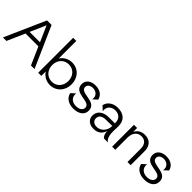

<svg xmlns="http://www.w3.org/2000/svg" viewBox="199 -1950 3109 3109"><g transform="rotate(45 1753.5 -395.0)"><path d="M659 0H741L431 -700H327L17 0H97L231 -304H525ZM259 -369 378 -639 497 -369Z M897 -250C897 -365 975 -447 1082 -447C1189 -447 1266 -365 1266 -250C1266 -135 1189 -52 1082 -52C975 -52 897 -135 897 -250ZM825 0H897V-101C940 -34 1012 8 1099 8C1239 8 1341 -100 1341 -250C1341 -399 1239 -507 1099 -507C1012 -507 940 -465 897 -398V-800H825Z M1628 -453C1696 -453 1764 -408 1748 -313L1820 -379C1803 -462 1733 -512 1628 -512C1536 -512 1452 -466 1452 -369C1452 -164 1766 -277 1766 -138C1766 -79 1706 -49 1639 -49C1559 -49 1482 -97 1497 -199L1425 -133C1443 -46 1520 10 1638 10C1739 10 1839 -35 1839 -144C1839 -349 1525 -237 1525 -375C1525 -424 1572 -453 1628 -453Z M2138 -453C2227 -453 2284 -404 2284 -299L2137 -298C2024 -297 1935 -238 1935 -131C1935 -53 1992 10 2099 10C2194 10 2254 -34 2281 -121C2285 -72 2297 -28 2329 0H2422C2332 -60 2357 -205 2357 -305C2357 -445 2270 -512 2139 -512C2030 -512 1948 -449 1933 -364L2005 -298C1986 -403 2066 -453 2138 -453ZM2007 -138C2007 -207 2059 -236 2137 -237L2282 -239L2281 -218C2281 -170 2238 -49 2109 -49C2047 -49 2007 -87 2007 -138Z M2737 -456C2814 -456 2869 -405 2869 -306V0H2942V-319C2942 -439 2876 -512 2760 -512C2676 -512 2620 -473 2590 -410V-500H2518V0H2590V-292C2597 -398 2653 -456 2737 -456Z M3251 -453C3319 -453 3387 -408 3371 -313L3443 -379C3426 -462 3356 -512 3251 -512C3159 -512 3075 -466 3075 -369C3075 -164 3389 -277 3389 -138C3389 -79 3329 -49 3262 -49C3182 -49 3105 -97 3120 -199L3048 -133C3066 -46 3143 10 3261 10C3362 10 3462 -35 3462 -144C3462 -349 3148 -237 3148 -375C3148 -424 3195 -453 3251 -453Z"/></g></svg>

Font: Absans
Style: Regular
Weight: 400
Designer: Valerio Monopoli
Version: Version 1.200;Glyphs 3.2 (3217)